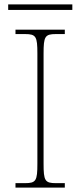

<svg xmlns="http://www.w3.org/2000/svg" viewBox="-20 -848 365 868"><path d="M17 -803H307V-828H17ZM50 0H273V-20H233C183 -20 177 -31 177 -108V-606C177 -683 183 -694 233 -694H273V-714H50V-694H93C143 -694 149 -683 149 -606V-108C149 -31 143 -20 93 -20H50Z"/></svg>

Font: Noto Serif Georgian Thin
Style: Regular
Weight: 100
Designer: Monotype Design Team, Akaki Razmadze
Foundry: Google LLC
Version: Version 2.003